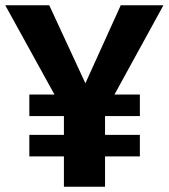

<svg xmlns="http://www.w3.org/2000/svg" viewBox="-42 -713 644 733"><path d="M395 -352H492V-270H359V-198H492V-116H359V0H202V-116H70V-198H202V-270H70V-352H166L-22 -693H146L284 -395L419 -693H582Z"/></svg>

Font: Statis Sans
Style: Bold
Weight: 700
Designer: bBox Type GmbH
Foundry: bBox Type GmbH
Version: Version 1.000